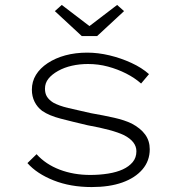

<svg xmlns="http://www.w3.org/2000/svg" viewBox="-20 -747 723 777"><path d="M351 10Q265 10 197 -17Q129 -44 91 -87L128 -123Q165 -82 221.5 -60.5Q278 -39 345 -39Q383 -39 417.5 -44.5Q452 -50 477 -61.5Q502 -73 517 -91Q532 -109 532 -135Q532 -174 482 -200Q459 -211 422 -221Q385 -231 335 -240Q271 -255 225 -267Q179 -279 151 -298Q131 -313 120 -335Q109 -357 109 -384Q109 -417 125.5 -444Q142 -471 173 -491.5Q204 -512 244.5 -523Q285 -534 333 -534Q377 -534 423 -523Q469 -512 511.5 -492.5Q554 -473 583 -447L551 -409Q525 -432 490.5 -449.5Q456 -467 417 -477.5Q378 -488 336 -488Q302 -488 271 -481Q240 -474 215 -460Q190 -446 176 -428.5Q162 -411 162 -388Q162 -369 170 -356Q178 -343 195 -332Q218 -319 256 -310Q294 -301 348 -289Q400 -280 442 -270.5Q484 -261 513 -247Q549 -228 567.5 -202.5Q586 -177 586 -143Q586 -96 556.5 -61.5Q527 -27 475 -8.5Q423 10 351 10ZM311 -601 202 -702 230 -727 357 -630H327L454 -727L482 -702L373 -601Z"/></svg>

Font: Lexend Mega ExtraLight
Style: Regular
Weight: 250
Version: Version 1.007